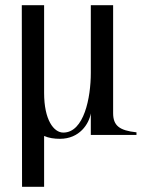

<svg xmlns="http://www.w3.org/2000/svg" viewBox="-20 -520 546 740"><path d="M150 -162V-500H64L65 200H150V4C168 12 189 15 211 15C287 15 323 -43 330 -83V0H506V-10C440 -17 416 -36 416 -84V-500H330V-239C330 -144 304 -9 224 -9C187 -9 150 -58 150 -162Z"/></svg>

Font: Sprat Condesed
Style: Regular
Weight: 400
Width: 3
Designer: Ethan Nakache
Foundry: Collletttivo
Version: Version 2.000;Glyphs 3.2 (3217)